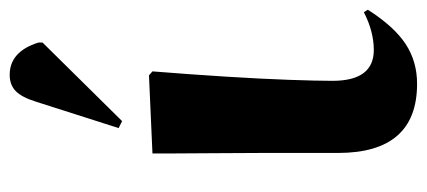

<svg xmlns="http://www.w3.org/2000/svg" viewBox="-256 -588 859 386"><g transform="rotate(-90 173.0 -395.5)"><path d="M197 14Q58 14 58 -145Q58 -168 58 -209.5Q58 -251 58 -300Q58 -349 57.5 -395.5Q57 -442 57 -475.5Q57 -509 57 -518L214 -525L222 -518Q216 -443 211.5 -371.5Q207 -300 205 -243.5Q203 -187 203 -156Q203 -73 265 -73Q302 -73 341 -93L346 -85Q312 -32 277 -9Q242 14 197 14ZM122 -579 108 -586 161 -752Q170 -781 182.5 -793Q195 -805 215 -805Q262 -805 280 -747V-739Z"/></g></svg>

Font: Literata 72pt
Style: Bold
Weight: 700
Designer: Latin by Veronika Burian and Jose Scaglione. Greek by Irene Vlachou. Cyrillic by Vera Evstafieva.
Foundry: TypeTogether
Version: Version 3.002